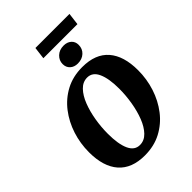

<svg xmlns="http://www.w3.org/2000/svg" viewBox="-247 -955 1076 1076"><g transform="rotate(-45 290.5 -417.0)"><path d="M249 13Q146 13 93 -47.5Q40 -108 40 -221Q40 -291 61 -356Q82 -421 122 -473Q162 -525 219.5 -555.5Q277 -586 351 -586Q455 -586 507.5 -525.5Q560 -465 560 -352Q560 -282 539 -217Q518 -152 478 -100Q438 -48 380.5 -17.5Q323 13 249 13ZM271 -48Q306 -48 332.5 -75.5Q359 -103 376.5 -148Q394 -193 403 -247Q412 -301 412 -353Q412 -434 391.5 -479.5Q371 -525 329 -525Q294 -525 267.5 -497.5Q241 -470 223.5 -425Q206 -380 197 -326.5Q188 -273 188 -220Q188 -138 208.5 -93Q229 -48 271 -48ZM232 -775 241 -847H511L502 -775ZM348 -617Q320 -617 302.5 -633Q285 -649 285 -675Q285 -704 306.5 -724.5Q328 -745 362 -745Q390 -745 407.5 -729.5Q425 -714 425 -688Q425 -657 403.5 -637Q382 -617 348 -617Z"/></g></svg>

Font: Rasa
Style: Bold Italic
Weight: 700
Italic angle: -7.10001°
Designer: Anna Giedrys (Yrsa+Rasa design), David Brezina (Yrsa art-direction, Rasa art-direction, design)
Foundry: Rosetta Type Foundry
Version: Version 2.004